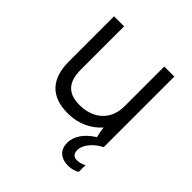

<svg xmlns="http://www.w3.org/2000/svg" viewBox="-193 -660 1000 1000"><g transform="rotate(45 307.0 -160.0)"><path d="M266 8H269C343 8 407 -22 451 -72C453 -54 457 -30 462 -12C404 24 373 71 373 118C373 168 403 200 463 200C483 200 508 193 523 183V133C509 142 490 147 472 147C450 147 437 135 437 106C437 72 471 26 524 0V-520H450V-227C450 -127 380 -66 281 -66H277C190 -66 154 -115 154 -200V-520H80V-187C80 -61 141 8 266 8Z"/></g></svg>

Font: Fixel Display Regular
Style: Regular
Weight: 400
Designer: AlfaBravo + MacPaw
Foundry: Kyrylo Tkachov, Marchela Mozhyna, Serhii Makarenko, Maria Weinstein, Zakhar Kryvoshyya
Version: Version 1.211